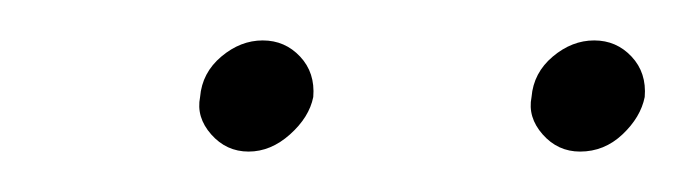

<svg xmlns="http://www.w3.org/2000/svg" viewBox="-20 -688 339 95"><path d="M135 -640Q133 -630 123.5 -621.5Q114 -613 103 -613Q92 -613 84.5 -621.5Q77 -630 79 -640Q80 -652 89.5 -660Q99 -668 110 -668Q121 -668 128.5 -660Q136 -652 135 -640ZM299 -640Q297 -630 288 -621.5Q279 -613 267 -613Q256 -613 248.5 -621.5Q241 -630 243 -640Q244 -652 253.5 -660Q263 -668 274 -668Q285 -668 292.5 -660Q300 -652 299 -640Z"/></svg>

Font: Aleo Thin
Style: Italic
Weight: 250
Italic angle: -7°
Designer: Alessio Laiso
Foundry: Alessio Laiso
Version: Version 2.001;gftools[0.9.29]